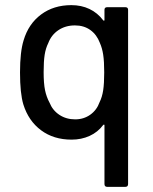

<svg xmlns="http://www.w3.org/2000/svg" viewBox="-20 -536 597 748"><path d="M387 181V-48Q387 -50 385.5 -50.5Q384 -51 382 -49Q361 -21 329 -6.5Q297 8 259 8Q189 8 140 -28.5Q91 -65 71 -129Q58 -172 58 -254Q58 -334 72 -379Q91 -443 140 -479.5Q189 -516 258 -516Q297 -516 328.5 -501Q360 -486 382 -457Q384 -455 385.5 -455.5Q387 -456 387 -458V-498Q387 -508 398 -508H468Q479 -508 479 -498V181Q479 192 468 192H398Q387 192 387 181ZM173 -136Q185 -106 211.5 -88.5Q238 -71 273 -71Q306 -71 331.5 -89Q357 -107 368 -138Q378 -158 382 -184.5Q386 -211 386 -254Q386 -297 382 -323Q378 -349 369 -369Q357 -401 332 -419Q307 -437 272 -437Q235 -437 207.5 -418.5Q180 -400 168 -368Q158 -348 154 -322.5Q150 -297 150 -255Q150 -211 155.5 -184.5Q161 -158 173 -136Z"/></svg>

Font: Barlow GEO Medium
Style: Regular
Weight: 500
Designer: Jeremy Tribby
Foundry: Tribby Type
Version: Version 1.408